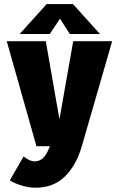

<svg xmlns="http://www.w3.org/2000/svg" viewBox="-20 -696 610 914"><path d="M456 -534H312.5L265.5 -607L217 -534H73.5L202 -676.5H327.5ZM198 -500 263 -128 328.5 -500H514L369.5 0Q342.5 92.5 288 145Q233.5 197.5 150 197.5Q112.5 197.5 74.8 184.5Q37 171.5 27 162L92.5 48.5Q100.5 56.5 115.8 64.2Q131 72 145.5 72Q167.5 72 184.5 57Q201.5 42 217.5 0H153.5L12 -500Z"/></svg>

Font: League Mono Narrow ExtraBold
Style: Regular
Weight: 800
Width: 3
Designer: Tyler Finck
Foundry: The League of Moveable Type / Tyler Finck
Version: Version 2.210